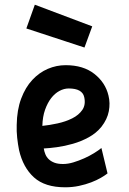

<svg xmlns="http://www.w3.org/2000/svg" viewBox="-20 -786 547 816"><path d="M437 -49Q427 -41 409 -30.5Q391 -20 367.5 -11Q344 -2 316 4Q288 10 257 10Q171 10 124.5 -32Q78 -74 61 -148Q56 -173 53 -200.5Q50 -228 51 -255Q52 -319 70 -367Q88 -415 117.5 -446.5Q147 -478 183.5 -493.5Q220 -509 259 -509Q334 -509 381 -472Q428 -435 441 -380Q449 -348 442.5 -313.5Q436 -279 411 -247Q389 -220 357 -202.5Q325 -185 290 -175Q255 -165 222 -160.5Q189 -156 166 -155Q168 -142 173 -130Q178 -118 187.5 -109Q197 -100 211.5 -94.5Q226 -89 248 -89Q269 -89 292 -96Q315 -103 337.5 -113Q360 -123 379.5 -135Q399 -147 411 -157ZM272 -410Q252 -410 232.5 -399.5Q213 -389 197.5 -369Q182 -349 171.5 -319.5Q161 -290 160 -251Q190 -254 224.5 -261.5Q259 -269 287 -283Q315 -297 330 -319Q345 -341 338 -373Q330 -410 272 -410ZM372 -674 339 -584 92 -665 128 -766Z"/></svg>

Font: Panefresco 800wt
Style: Regular
Weight: 800
Designer: Campivisivi
Foundry: Campivisivi & Chank Co
Version: Version 1.001